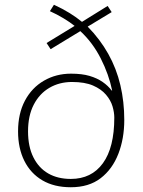

<svg xmlns="http://www.w3.org/2000/svg" viewBox="-20 -778 602 808"><path d="M207 -758Q244 -741 273 -723Q302 -705 325 -686L433 -753L450 -727L349 -666Q401 -613 435.5 -551.5Q470 -490 486.5 -420Q503 -350 503 -273Q503 -195 478 -130.5Q453 -66 403.5 -28Q354 10 278 10Q208 10 158.5 -19Q109 -48 82.5 -101Q56 -154 56 -225Q56 -300 85 -354.5Q114 -409 165 -438.5Q216 -468 279 -468Q325 -468 357 -458.5Q389 -449 412 -433Q435 -417 450 -397H452Q438 -465 404 -532Q370 -599 318 -647L193 -571L176 -597L294 -669Q274 -685 246.5 -701.5Q219 -718 190 -731ZM283 -433Q230 -433 188 -408.5Q146 -384 122 -337.5Q98 -291 98 -225Q98 -161 120.5 -116Q143 -71 183 -48Q223 -25 278 -25Q365 -25 413 -91Q461 -157 461 -283Q461 -305 453.5 -330.5Q446 -356 426 -379.5Q406 -403 371.5 -418Q337 -433 283 -433Z"/></svg>

Font: Noto Sans Hebrew Thin ExtraLight
Style: Regular
Weight: 250
Version: Version 3.001